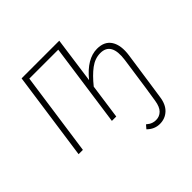

<svg xmlns="http://www.w3.org/2000/svg" viewBox="-180 -691 1063 1063"><g transform="rotate(-45 351.5 -160.0)"><path d="M540 -340.8Q598.6 -340.8 624 -300.3Q649.4 -259.8 639.2 -189L611.8 0L598.1 92.8Q591.3 146 562.5 173.1Q533.7 200.2 492.2 200.2Q450.2 200.2 418 168L436 147Q445.8 154.8 452.1 158.9Q458.5 163.1 469 166.5Q479.5 169.9 492.2 169.9Q519.5 169.9 538.6 151.1Q557.6 132.3 564 90.8L578.1 0L605 -187Q622.1 -311 536.1 -311Q494.1 -311 456.5 -283Q418.9 -254.9 378.9 -205.1L350.1 0H315.9L384.8 -488.8H158.2L88.9 0H55.2L128.9 -520H423.8L386.2 -249Q460.9 -340.8 540 -340.8Z"/></g></svg>

Font: Fira Sans Compressed UltraLight
Style: Italic
Weight: 200
Width: 3
Italic angle: -8°
Designer: Carrois Corporate & Edenspiekermann AG
Foundry: Carrois Corporate GbR & Edenspiekermann AG
Version: Version 4.203;PS 004.203;hotconv 1.0.88;makeotf.lib2.5.64775